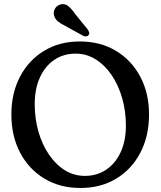

<svg xmlns="http://www.w3.org/2000/svg" viewBox="-20 -919 799 954"><path d="M376 -713Q478.5 -713 556 -666.5Q633.5 -620 677 -538Q720.5 -456 720.5 -350.5Q720.5 -243 677.5 -160.5Q634.5 -78 557.8 -31.5Q481 15 379.5 15Q277.5 15 200.2 -31.8Q123 -78.5 79.8 -160.8Q36.5 -243 36.5 -350.5Q36.5 -455.5 79.2 -537.5Q122 -619.5 198.5 -666.2Q275 -713 376 -713ZM605.5 -295.5Q605.5 -367 587 -431.5Q568.5 -496 534.8 -545.8Q501 -595.5 455.5 -624Q410 -652.5 356 -652.5Q295 -652.5 249.2 -621.2Q203.5 -590 178 -533.5Q152.5 -477 152.5 -402Q152.5 -329.5 171 -265Q189.5 -200.5 223.2 -151Q257 -101.5 302.2 -73.2Q347.5 -45 401.5 -45Q461.5 -45 507.5 -75.8Q553.5 -106.5 579.5 -162.8Q605.5 -219 605.5 -295.5ZM353.5 -849.5 416 -772.5Q420.5 -765.5 422.8 -758.2Q425 -751 420 -744.5Q415.5 -739 408 -738.2Q400.5 -737.5 393.5 -741L304 -790.5Q281 -801.5 267.5 -812.8Q254 -824 249 -841Q244 -858 252 -874Q260 -890 279 -896.5Q301.5 -903 318.5 -889.2Q335.5 -875.5 353.5 -849.5Z"/></svg>

Font: Fraunces 72pt SuperSoft
Style: Regular
Weight: 400
Version: Version 1.000;[b76b70a41]